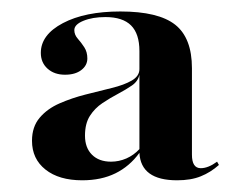

<svg xmlns="http://www.w3.org/2000/svg" viewBox="-20 -603 409 333"><path d="M122.6 -290.3Q82.3 -290.3 58.9 -308.9Q35.5 -327.4 35.5 -358.9Q35.5 -383.1 48.8 -398.8Q62.1 -414.5 83.5 -423.8Q104.8 -433.1 128.6 -439.1Q152.4 -445.2 173.8 -450.4Q195.2 -455.6 208.5 -463.3Q221.8 -471 221.8 -483.1V-514.5Q221.8 -544.4 207.3 -558.9Q192.7 -573.4 162.9 -573.4Q140.3 -573.4 124.6 -566.9Q108.9 -560.5 108.9 -550.8Q108.9 -542.7 114.9 -535.9Q121 -529 126.2 -521Q131.5 -512.9 131.5 -501.6Q131.5 -489.5 121 -481.5Q110.5 -473.4 92.7 -473.4Q74.2 -473.4 62.5 -483.9Q50.8 -494.4 50.8 -511.3Q50.8 -542.7 89.1 -562.9Q127.4 -583.1 188.7 -583.1Q254.8 -583.1 283.9 -560.1Q312.9 -537.1 312.9 -484.7V-334.7Q312.9 -311.3 328.2 -311.3Q341.1 -311.3 356.5 -322.6L359.7 -316.9Q345.2 -304 328.2 -297.2Q311.3 -290.3 287.1 -290.3Q224.2 -290.3 221.8 -337.9Q204.8 -314.5 180.2 -302.4Q155.6 -290.3 122.6 -290.3ZM172.6 -322.6Q186.3 -322.6 199.2 -328.2Q212.1 -333.9 221.8 -344.4V-473.4Q219.4 -462.1 208.9 -454.8Q198.4 -447.6 184.7 -440.3Q171 -433.1 157.7 -424.2Q144.4 -415.3 135.9 -402Q127.4 -388.7 127.4 -367.7Q127.4 -346.8 139.5 -334.7Q151.6 -322.6 172.6 -322.6Z"/></svg>

Font: Playfair 144pt SemiCondensed
Style: Bold
Weight: 700
Width: 4
Designer: Claus Eggers Sørensen
Foundry: Claus Eggers Sørensen
Version: Version 2.203